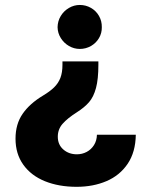

<svg xmlns="http://www.w3.org/2000/svg" viewBox="-20 -551 598 767"><path d="M287.1 -102.5Q249.5 -78.6 230.2 -56.6Q210.9 -34.7 210.9 -4.9Q210.9 26.9 232.9 46.1Q254.9 65.4 287.1 65.4Q308.1 65.4 326.2 55.9Q344.2 46.4 355.5 28.6Q366.7 10.7 367.2 -12.7H522.5Q521.5 56.6 490 103.3Q458.5 149.9 405.3 172.6Q352.1 195.3 286.1 195.3Q214.8 195.3 159.4 172.9Q104 150.4 73 106.9Q42 63.5 42 2.9Q42 -55.2 70.3 -96.2Q98.6 -137.2 151.4 -168.9Q179.2 -185.5 196 -201.9Q212.9 -218.3 221.2 -239.7Q229.5 -261.2 229.5 -292V-305.7H373V-292Q373 -234.9 363.5 -199.5Q354 -164.1 335.9 -143.1Q317.9 -122.1 287.1 -102.5ZM386.7 -442.4Q387.2 -418.9 375.5 -398.9Q363.8 -378.9 343.3 -367.2Q322.8 -355.5 298.8 -355.5Q275.9 -355.5 255.6 -367.2Q235.4 -378.9 222.9 -398.9Q210.4 -418.9 210 -442.4Q210.4 -466.8 222.7 -487.1Q234.9 -507.3 255.4 -519.3Q275.9 -531.2 298.8 -531.2Q322.8 -531.2 343.3 -519.5Q363.8 -507.8 375.5 -487.3Q387.2 -466.8 386.7 -442.4Z"/></svg>

Font: Pretendard ExtraBold
Style: Regular
Weight: 800
Designer: Base glyphs from Inter by Rasmus Andersson; Hangeul glyphs from Noto Sans CJK(Source Han Sans) by Jang Soo-young and Kan
Foundry: Kil Hyung-jin
Version: Version 1.309